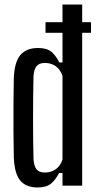

<svg xmlns="http://www.w3.org/2000/svg" viewBox="-20 -820 427 848"><path d="M181 -722H256V-800H343V-722H382V-675H343V0H256V-56H241Q225 -25 204.5 -8.5Q184 8 146 8Q95 8 69.5 -22.5Q44 -53 41 -124Q40 -175 39.5 -235.5Q39 -296 39.5 -358.5Q40 -421 41 -476Q44 -547 70.5 -577.5Q97 -608 148 -608Q186 -608 206 -592Q226 -576 242 -544H256V-675H181ZM178 -58Q205 -58 225.5 -72Q246 -86 256 -115V-485Q246 -514 225.5 -528Q205 -542 179 -542Q153 -542 141.5 -528Q130 -514 128 -483Q126 -389 126 -293.5Q126 -198 128 -117Q130 -86 141.5 -72Q153 -58 178 -58Z"/></svg>

Font: Big Shoulders Display SemiBold
Style: Regular
Weight: 600
Designer: Patric King
Foundry: XO Type Co
Version: Version 1.000; ttfautohint (v1.8.2)